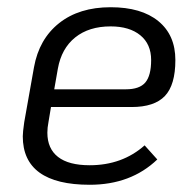

<svg xmlns="http://www.w3.org/2000/svg" viewBox="-20 -500 537 531"><path d="M114 -162Q111 -147 111 -133Q111 -89 140.5 -66Q170 -43 228 -43Q318 -43 380 -98L415 -59Q342 11 228 11Q136 11 89.5 -22.5Q43 -56 43 -123Q43 -134 47 -162L74 -314Q88 -392 143.5 -436Q199 -480 286 -480Q371 -480 418 -441.5Q465 -403 465 -334Q465 -265 436 -234.5Q407 -204 344 -204H121ZM140 -310 130 -253H328Q366 -253 382 -272Q398 -291 398 -334Q398 -378 368 -402.5Q338 -427 286 -427Q226 -427 188 -396.5Q150 -366 140 -310Z"/></svg>

Font: KoHo
Style: Italic
Weight: 400
Italic angle: -10°
Designer: Cadson Demak & Katatrad Team
Foundry: Cadson Demak Co.,Ltd.
Version: Version 1.000